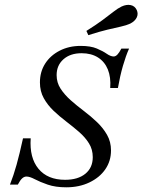

<svg xmlns="http://www.w3.org/2000/svg" viewBox="-20 -775 598 806"><path d="M258.1 11.3Q212.9 11.3 180.2 0Q147.6 -11.3 126.2 -22.6Q104.8 -33.9 91.1 -33.9Q81.5 -33.9 73 -26.2Q64.5 -18.5 54.8 0H21.8Q37.1 -38.7 49.6 -83.5Q62.1 -128.2 76.6 -194.4H108.9Q103.2 -112.9 141.5 -66.5Q179.8 -20.2 253.2 -20.2Q307.3 -20.2 338.3 -45.6Q369.4 -71 369.4 -115.3Q369.4 -147.6 353.6 -173Q337.9 -198.4 312.5 -220.6Q287.1 -242.7 258.5 -264.5Q229.8 -286.3 204.8 -310.1Q179.8 -333.9 163.7 -362.9Q147.6 -391.9 147.6 -429Q147.6 -473.4 169.4 -507.7Q191.1 -541.9 230.2 -562.1Q269.4 -582.3 318.5 -582.3Q360.5 -582.3 386.3 -571.4Q412.1 -560.5 428.2 -549.2Q444.4 -537.9 457.3 -537.9Q465.3 -537.9 473 -546Q480.6 -554 489.5 -571H521.8Q508.1 -540.3 496 -498.4Q483.9 -456.5 475 -405.6H442.7Q446 -450.8 432.7 -483.5Q419.4 -516.1 391.1 -533.9Q362.9 -551.6 322.6 -551.6Q275 -551.6 246.4 -526.2Q217.7 -500.8 217.7 -459.7Q217.7 -428.2 234.3 -402.8Q250.8 -377.4 276.6 -354.4Q302.4 -331.5 331.9 -309.3Q361.3 -287.1 387.1 -262.5Q412.9 -237.9 429.4 -208.9Q446 -179.8 446 -143.5Q446 -99.2 422.2 -64.5Q398.4 -29.8 355.6 -9.3Q312.9 11.3 258.1 11.3ZM350.8 -627.4 342.7 -645.2Q383.9 -671 410.9 -691.1Q437.9 -711.3 456.5 -725.8Q475 -740.3 490.3 -747.6Q511.3 -757.3 528.6 -753.6Q546 -750 554 -733.1Q561.3 -716.9 554 -701.6Q546.8 -686.3 526.6 -675.8Q510.5 -668.5 487.1 -663.3Q463.7 -658.1 431 -650.4Q398.4 -642.7 350.8 -627.4Z"/></svg>

Font: Playfair 12pt Light
Style: Italic
Weight: 300
Italic angle: -15.6°
Designer: Claus Eggers Sørensen
Foundry: Claus Eggers Sørensen
Version: Version 2.000;gftools[0.9.28]